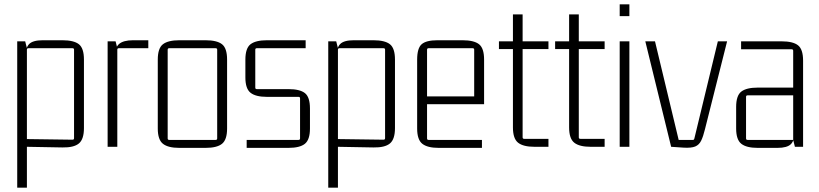

<svg xmlns="http://www.w3.org/2000/svg" viewBox="-20 -682 3804 892"><path d="M105 190H60V-490H97L105 -458L98 -415Q98 -460 115.5 -477.5Q133 -495 178 -495H270Q323 -495 346.5 -476.5Q370 -458 370 -405V-87Q370 -35 346.5 -15.5Q323 4 270 3L105 0ZM105 -451V-29L98 -36L317 -33Q324 -33 324 -40V-451Q324 -458 317 -458H112Q105 -458 105 -451Z M598 -495H669V-458H532Q525 -458 525 -451V0H480V-490H517L525 -458L513 -415Q513 -460 533 -477.5Q553 -495 598 -495Z M982 -458H766Q759 -458 759 -451V-39Q759 -32 766 -32H982Q989 -32 989 -39V-451Q989 -458 982 -458ZM713 -85V-405Q713 -458 737 -476.5Q761 -495 813 -495H935Q988 -495 1011.5 -476.5Q1035 -458 1035 -405V-85Q1035 -33 1011.5 -14Q988 5 935 5H813Q761 5 737 -14Q713 -33 713 -85Z M1320 5H1126V-32H1367Q1374 -32 1374 -39V-225Q1374 -232 1367 -232H1220Q1168 -232 1144 -251Q1120 -270 1120 -322V-405Q1120 -458 1144 -476.5Q1168 -495 1220 -495H1400V-458H1173Q1166 -458 1166 -451V-275Q1166 -268 1173 -268H1320Q1373 -268 1396.5 -249.5Q1420 -231 1420 -178V-85Q1420 -33 1396.5 -14Q1373 5 1320 5Z M1550 190H1505V-490H1542L1550 -458L1543 -415Q1543 -460 1560.5 -477.5Q1578 -495 1623 -495H1715Q1768 -495 1791.5 -476.5Q1815 -458 1815 -405V-87Q1815 -35 1791.5 -15.5Q1768 4 1715 3L1550 0ZM1550 -451V-29L1543 -36L1762 -33Q1769 -33 1769 -40V-451Q1769 -458 1762 -458H1557Q1550 -458 1550 -451Z M2219 5H2018Q1966 5 1942 -14Q1918 -33 1918 -85V-405Q1918 -458 1939 -476.5Q1960 -495 2012 -495H2129Q2182 -495 2205.5 -476.5Q2229 -458 2229 -405V-198H1957V-234H2183V-451Q2183 -458 2176 -458H1971Q1964 -458 1964 -451V-39Q1964 -32 1971 -32H2219Z M2528 -490V-454H2398L2408 -464V-44Q2408 -37 2415 -37H2528V0H2463Q2411 0 2387 -19Q2363 -38 2363 -90V-464L2373 -454H2298V-490H2373L2363 -480V-615H2408V-480L2398 -490Z M2789 -490V-454H2659L2669 -464V-44Q2669 -37 2676 -37H2789V0H2724Q2672 0 2648 -19Q2624 -38 2624 -90V-464L2634 -454H2559V-490H2634L2624 -480V-615H2669V-480L2659 -490Z M2904 0H2859V-490H2904ZM2904 -607H2859V-662H2904Z M3255 -81Q3247 -48 3237.5 -28.5Q3228 -9 3210 -1.5Q3192 6 3157 4L3098 0L2978 -490H3023L3133 -32H3199Q3202 -32 3203.5 -33.5Q3205 -35 3206 -39L3315 -490H3358Z M3592 5H3500Q3448 5 3424 -14Q3400 -33 3400 -85V-185Q3400 -238 3424 -256.5Q3448 -275 3500 -275H3672V-239H3453Q3446 -239 3446 -232V-39Q3446 -32 3453 -32H3665V-446Q3665 -453 3658 -453H3423V-490H3611Q3664 -490 3687.5 -471.5Q3711 -453 3711 -400V0H3673L3665 -32L3672 -75Q3672 -30 3654.5 -12.5Q3637 5 3592 5Z"/></svg>

Font: Gemunu Libre ExtraLight ExtraLight
Style: Regular
Weight: 250
Version: Version 1.100